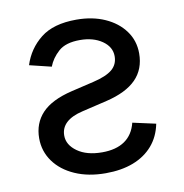

<svg xmlns="http://www.w3.org/2000/svg" viewBox="-68 -618 664 693"><g transform="rotate(-10 264.0 -271.0)"><path d="M59.6 -420.4Q78.1 -478.5 125 -515.6Q171.9 -552.7 255.9 -552.7Q314.5 -552.7 360.1 -532.5Q405.8 -512.2 432.1 -476.3Q458.5 -440.4 458.5 -393.6Q458.5 -335.9 422.4 -299.1Q386.2 -262.2 312 -244.6L221.2 -223.1Q181.2 -213.9 160.9 -195.1Q140.6 -176.3 140.6 -147.9Q140.6 -113.8 174.8 -89.4Q209 -64.9 265.6 -64.9Q316.9 -64.9 348.4 -86.7Q379.9 -108.4 390.6 -151.4L475.1 -132.8Q465.8 -86.4 438 -54.2Q410.2 -22 366.5 -5.1Q322.8 11.7 265.1 11.7Q201.2 11.7 152.6 -9.8Q104 -31.2 76.9 -68.8Q49.8 -106.4 49.8 -153.8Q49.8 -209 84.7 -246.1Q119.6 -283.2 195.3 -301.3L277.8 -320.8Q325.7 -332 347.7 -350.3Q369.6 -368.7 369.6 -398.9Q369.6 -433.1 337.2 -455.6Q304.7 -478 255.9 -478Q203.6 -478 177.2 -454.3Q150.9 -430.7 139.6 -400.9Z"/></g></svg>

Font: Atlassian Sans
Style: Regular
Weight: 400
Designer: Rasmus Andersson
Foundry: Modifications by Atlassian Pty Ltd, manufactured by rsms
Version: Version 4.001;git-9221beed3